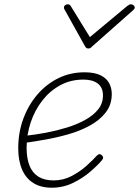

<svg xmlns="http://www.w3.org/2000/svg" viewBox="-20 -856 648 895"><path d="M221 19Q171 19 136 -2.5Q101 -24 83 -65.5Q65 -107 65 -165Q65 -238 88.5 -302Q112 -366 154 -415Q196 -464 252 -491.5Q308 -519 374 -519Q421 -519 449 -505Q477 -491 489 -468Q501 -445 501 -418Q501 -368 473 -332Q445 -296 399.5 -271Q354 -246 300 -230.5Q246 -215 192.5 -205.5Q139 -196 96 -190L98 -223Q145 -228 195 -237.5Q245 -247 292 -261.5Q339 -276 377 -297Q415 -318 437.5 -346Q460 -374 460 -411Q460 -448 436 -466.5Q412 -485 369 -485Q309 -485 260.5 -458.5Q212 -432 177 -387Q142 -342 123 -285Q104 -228 104 -168Q104 -118 117.5 -84Q131 -50 159 -32.5Q187 -15 230 -15Q275 -15 314 -35.5Q353 -56 383 -83Q413 -110 431 -130Q438 -137 443 -137.5Q448 -138 454 -133Q459 -129 460.5 -123.5Q462 -118 456 -110Q435 -85 400 -55Q365 -25 319.5 -3Q274 19 221 19ZM590 -836Q597 -836 602.5 -831.5Q608 -827 608 -821Q608 -817 606 -814.5Q604 -812 600 -808L409 -639Q404 -633 400 -631.5Q396 -630 392 -630Q388 -630 384.5 -631.5Q381 -633 377 -639L283 -808Q281 -810 279.5 -813.5Q278 -817 278 -820Q278 -828 284 -832Q290 -836 295 -836Q300 -836 303 -834.5Q306 -833 309 -829L399 -683L573 -828Q580 -833 583 -834.5Q586 -836 590 -836Z"/></svg>

Font: Playwrite US Trad Thin
Style: Regular
Weight: 250
Designer: Veronika Burian, José Scaglione
Foundry: TypeTogether
Version: Version 1.003